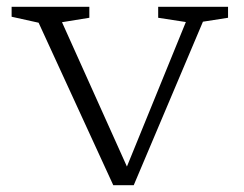

<svg xmlns="http://www.w3.org/2000/svg" viewBox="-20 -532 713 562"><path d="M574 -468.5 371.5 10H311.5L93 -465.5L14 -483V-512H241.5V-480L161.5 -467L351.5 -44.5L524 -467.5L443 -480V-512H647.5V-480Z"/></svg>

Font: Newsreader Caption Light
Style: Regular
Weight: 300
Designer: Hugues Gentile
Foundry: Production Type
Version: Version 1.001